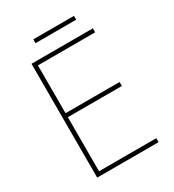

<svg xmlns="http://www.w3.org/2000/svg" viewBox="-196 -1027 943 1043"><g transform="rotate(-30 275.0 -505.0)"><path d="M433 -917H178V-893H433ZM488 -93V-118H129V-457H468V-482H129V-782H488V-807H103V-93Z"/></g></svg>

Font: Noto Sans Telugu UI Thin
Style: Regular
Weight: 100
Designer: Jelle Bosma - Monotype Design Team
Foundry: Monotype Imaging Inc.
Version: Version 2.005